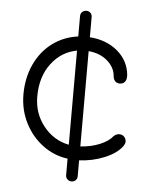

<svg xmlns="http://www.w3.org/2000/svg" viewBox="-53 -667 656 825"><g transform="rotate(5 275.5 -255.0)"><path d="M503 -77Q503 -69 495 -57Q471 -25 420 -4Q369 17 311 20V88Q311 99 304 106Q297 113 286 113Q276 113 268.5 106Q261 99 261 88V17Q201 9 152.5 -27.5Q104 -64 76 -120Q48 -176 48 -242Q48 -313 75 -371.5Q102 -430 150.5 -466Q199 -502 261 -510V-598Q261 -609 268.5 -616Q276 -623 286 -623Q297 -623 304 -616Q311 -609 311 -598V-511Q383 -506 431 -465.5Q479 -425 485 -363V-358Q485 -341 477 -332.5Q469 -324 455 -324Q444 -324 436 -332Q428 -340 427 -357Q423 -393 391 -420Q359 -447 311 -451V-40Q357 -43 394.5 -58.5Q432 -74 450 -97Q454 -101 460.5 -104Q467 -107 473 -107Q486 -107 494.5 -98.5Q503 -90 503 -77ZM261 -43V-449Q194 -437 151 -380Q108 -323 108 -238Q108 -165 151.5 -110.5Q195 -56 261 -43Z"/></g></svg>

Font: Tsukimi Rounded
Style: Regular
Weight: 400
Designer: Takashi Funayama
Foundry: Takashi Funayama
Version: Version 1.032; ttfautohint (v1.8.3)